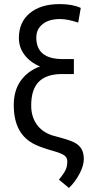

<svg xmlns="http://www.w3.org/2000/svg" viewBox="-20 -741 471 953"><path d="M368.2 -628.9Q315.4 -646.5 277.8 -646.5Q223.1 -646.5 191.7 -621.3Q160.2 -596.2 160.2 -554.7Q160.2 -447.8 290.5 -447.8H346.7V-373.5H285.6Q210.4 -373 172.6 -335.2Q134.8 -297.4 134.8 -216.8Q134.8 -163.1 161.6 -124.5Q188.5 -85.9 238.3 -69.3L277.3 -58.6Q334.5 -43 355.2 -30.3Q376 -17.6 386 1.2Q396 20 396 49.3Q396 81.1 374.3 122.1Q352.5 163.1 322.3 191.9L272.5 150.9Q298.8 118.2 306.4 100.6Q314 83 314 60.1Q314 41 299.3 30.3Q284.7 19.5 235.4 5.6Q186 -8.3 154.3 -23.4Q48.3 -73.7 48.3 -218.8Q48.3 -292.5 83.5 -341.1Q118.7 -389.6 178.7 -411.1Q129.4 -431.6 101.6 -468.8Q73.7 -505.9 73.7 -552.7Q73.7 -630.4 127.7 -675.5Q181.6 -720.7 276.9 -720.7Q339.4 -720.7 380.9 -701.7Z"/></svg>

Font: Roboto Condensed
Style: Regular
Weight: 400
Designer: Google
Version: Version 2.001047; 2015